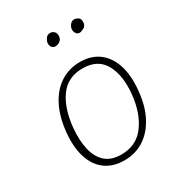

<svg xmlns="http://www.w3.org/2000/svg" viewBox="-163 -763 798 870"><g transform="rotate(-30 236.0 -327.5)"><path d="M234 7.5Q177 7.5 137.2 -20.8Q97.5 -49 79.5 -103.5Q61.5 -158 69 -235.5Q77 -313 105.5 -367.8Q134 -422.5 179 -451.2Q224 -480 281 -480Q339 -480 378.5 -450.5Q418 -421 435.8 -366.2Q453.5 -311.5 446 -235.5Q439 -158.5 410.2 -104.2Q381.5 -50 336.5 -21.2Q291.5 7.5 234 7.5ZM235.5 -22.5Q314 -22.5 358.2 -81.8Q402.5 -141 412 -235.5Q421.5 -330.5 388.5 -389.8Q355.5 -449 276.5 -449Q198.5 -449 156.8 -390.8Q115 -332.5 106 -235.5Q100.5 -174 111.2 -125.8Q122 -77.5 152.2 -50Q182.5 -22.5 235.5 -22.5ZM222 -596.5Q209 -596.5 202.5 -606.2Q196 -616 197.5 -628Q198.5 -637.5 206.5 -649.5Q214.5 -661.5 230 -661.5Q240.5 -661.5 249.2 -654Q258 -646.5 258 -632Q258 -614 245.8 -605.2Q233.5 -596.5 222 -596.5ZM347 -595Q335 -595 328.8 -605.5Q322.5 -616 323.5 -627Q324.5 -637.5 333 -649Q341.5 -660.5 355.5 -660.5Q363 -660.5 374 -654.5Q385 -648.5 385 -631Q385 -611 370.2 -603Q355.5 -595 347 -595Z"/></g></svg>

Font: Karla ExtraLight
Style: Italic
Weight: 250
Italic angle: -8°
Designer: Jonathan Pinhorn
Version: Version 2.004;gftools[0.9.33]